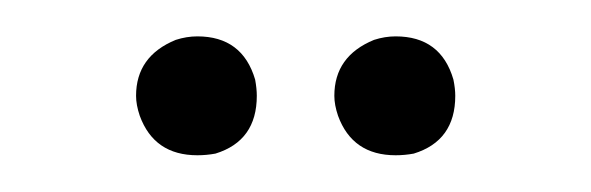

<svg xmlns="http://www.w3.org/2000/svg" viewBox="-20 -715 320 104"><path d="M53.7 -663.1Q53.7 -684.6 75.2 -693.4Q81.1 -695.3 86.9 -695.3Q111.3 -695.3 118.2 -671.9Q119.1 -667 119.1 -663.1Q119.1 -638.7 96.7 -631.8Q91.8 -630.9 86.9 -630.9Q63.5 -630.9 55.7 -652.3Q53.7 -658.2 53.7 -663.1ZM161.1 -663.1Q161.1 -684.6 182.6 -693.4Q188.5 -695.3 194.3 -695.3Q218.8 -695.3 225.6 -671.9Q226.6 -667 226.6 -663.1Q226.6 -638.7 204.1 -631.8Q199.2 -630.9 194.3 -630.9Q170.9 -630.9 163.1 -652.3Q161.1 -658.2 161.1 -663.1Z"/></svg>

Font: Post No Bills Colombo
Style: Regular
Weight: 500
Designer: Kosala Senevirathne, Siva Puranthara, Lasantha Premarathna, Tharique Azeez
Foundry: Mooniak
Version: Version 1.220 ; ttfautohint (v1.5)